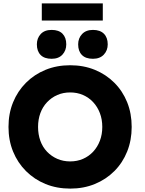

<svg xmlns="http://www.w3.org/2000/svg" viewBox="-20 -1100 852 1130"><path d="M30 -353Q30 -432 57 -498Q84 -564 133 -613Q182 -662 248 -689Q314 -716 393 -716Q472 -716 538 -689Q604 -662 653 -613Q702 -564 728.5 -498Q755 -432 755 -353Q755 -275 728.5 -208.5Q702 -142 653 -93Q604 -44 538 -17Q472 10 394 10Q314 10 248 -17Q182 -44 133 -93Q84 -142 57 -208Q30 -274 30 -353ZM582 -353Q582 -397 568 -434Q554 -471 528.5 -498.5Q503 -526 468.5 -541Q434 -556 393 -556Q352 -556 317.5 -541Q283 -526 257 -498.5Q231 -471 217.5 -434Q204 -397 204 -353Q204 -309 217.5 -271.5Q231 -234 257 -207Q283 -180 317.5 -165Q352 -150 393 -150Q434 -150 468.5 -165Q503 -180 528.5 -207.5Q554 -235 568 -272Q582 -309 582 -353ZM440 -839Q440 -875 463 -899.5Q486 -924 527 -924Q569 -924 591.5 -901.5Q614 -879 614 -839Q614 -803 591 -778.5Q568 -754 527 -754Q484 -754 462 -776.5Q440 -799 440 -839ZM197 -839Q197 -875 219.5 -899.5Q242 -924 284 -924Q326 -924 348 -901.5Q370 -879 370 -839Q370 -803 347.5 -778.5Q325 -754 284 -754Q241 -754 219 -776.5Q197 -799 197 -839ZM226 -979V-1080H585V-979Z"/></svg>

Font: Our Lexend
Style: Bold
Weight: 700
Designer: Bonnie Shaver-Troup, Thomas Jockin
Foundry: Lexend
Version: Version 1.007